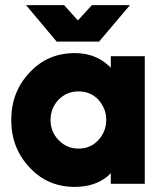

<svg xmlns="http://www.w3.org/2000/svg" viewBox="-20 -720 637 752"><path d="M82 -700 202 -557H368L489 -700H340L285 -640L231 -700ZM414 -500V-454Q412 -457 409 -460Q406 -463 403 -465Q351 -512 273 -512Q166 -512 96 -436Q24 -360 24 -250Q24 -140 96 -64Q166 12 273 12Q351 12 402 -30Q405 -33 408 -36Q411 -39 414 -42V0H547V-500ZM288 -362Q334 -362 365 -330Q380 -313 388 -293.5Q396 -274 396 -250Q396 -227 388 -207Q380 -187 365 -171Q334 -138 288 -138Q241 -138 210 -171Q178 -203 178 -250Q178 -297 210 -330Q241 -362 288 -362Z"/></svg>

Font: Unageo
Style: ExtraBold
Weight: 800
Designer: Richard Sepsi
Foundry: Richard Sepsi
Version: Version 2.000